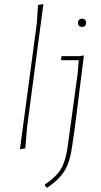

<svg xmlns="http://www.w3.org/2000/svg" viewBox="-20 -722 490 934"><path d="M112 -106 103 0 77 4 159 -608 165 -698 191 -702ZM388 -451 343 -93 332 -18Q322 62 295.5 106.5Q269 151 209 192L198 181L199 175Q254 138 277 99Q300 60 309 -8L358 -366L363 -429H280L276 -433L280 -449H367L386 -452ZM399 -611Q399 -602 393.5 -596.5Q388 -591 379 -591Q370 -591 364.5 -596.5Q359 -602 359 -611Q359 -620 364.5 -625.5Q370 -631 379 -631Q388 -631 393.5 -625.5Q399 -620 399 -611Z"/></svg>

Font: Luna Sans Thin
Style: Italic
Weight: 250
Italic angle: -7°
Designer: Juan Pablo del Peral
Foundry: Huerta Tipografica
Version: Version 2.001; ttfautohint (v1.5)